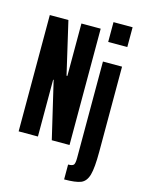

<svg xmlns="http://www.w3.org/2000/svg" viewBox="-137 -821 811 1097"><g transform="rotate(15 268.5 -272.5)"><path d="M32 0V-688H142L214 -378H219V-688H333V0H228L149 -336H146V0ZM394 -626V-743H507V-626ZM394 60V-510H507V-6Q507 89 495 131Q483 173 452.5 185.5Q422 198 354 198V110Q381 110 387.5 100Q394 90 394 60Z"/></g></svg>

Font: Saira Ultra Condensed ExtraBold
Style: Regular
Weight: 800
Width: 1
Designer: Hector Gatti with collaboration of the Omnibus-Type team
Foundry: Omnibus-Type
Version: Version 1.001; ttfautohint (v1.8)